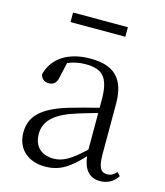

<svg xmlns="http://www.w3.org/2000/svg" viewBox="-109 -795 769 893"><g transform="rotate(15 275.5 -349.0)"><path d="M132 -666H396V-712H132ZM455 13C490 13 519 -2 539 -33L524 -49C508 -32 496 -26 479 -26C450 -26 435 -45 435 -111V-354C435 -476 379 -526 267 -526C160 -526 88 -479 67 -398C71 -377 85 -365 107 -365C130 -365 145 -376 150 -407L166 -478C195 -490 223 -495 250 -495C330 -495 366 -466 366 -354V-316C321 -305 272 -292 228 -279C100 -241 53 -190 53 -114C53 -31 113 14 190 14C262 14 307 -18 368 -83C375 -23 402 13 455 13ZM366 -115C300 -52 262 -32 220 -32C162 -32 124 -64 124 -126C124 -179 156 -221 242 -253C279 -266 323 -279 366 -291Z"/></g></svg>

Font: Noto Serif TC Light
Style: Regular
Weight: 300
Designer: Ryoko NISHIZUKA 西塚涼子 (kana & ideographs); Frank Grießhammer (Latin, Greek & Cyrillic); Wenlong ZHANG 张文龙 (bopomofo); San
Foundry: Adobe
Version: Version 2.001;hotconv 1.1.0;makeotfexe 2.6.0